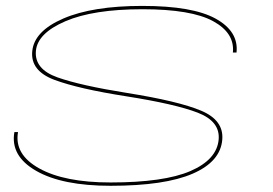

<svg xmlns="http://www.w3.org/2000/svg" viewBox="-20 -608 901 634"><path d="M345 5.5Q185.5 5.5 99.5 -43.8Q13.5 -93 27.5 -172H39.5Q26.5 -98 109.8 -51.8Q193 -5.5 345 -5.5Q521.5 -5.5 608.8 -43.2Q696 -81 702 -147Q707.5 -207 633.2 -235.8Q559 -264.5 397 -290Q240 -314.5 160 -344.2Q80 -374 86.5 -439Q93 -505.5 189.5 -547Q286 -588.5 450 -588.5Q616.5 -588.5 692.5 -546.2Q768.5 -504 761 -434.5H749Q755.5 -499 683.5 -538.2Q611.5 -577.5 450 -577.5Q288 -577.5 195.8 -537.8Q103.5 -498 98.5 -439.5Q93.5 -379.5 169.8 -352.5Q246 -325.5 400 -301Q569.5 -274 644.2 -242.5Q719 -211 714 -147.5Q708.5 -74.5 616.2 -34.5Q524 5.5 345 5.5Z"/></svg>

Font: Anybody UltraExpanded Thin
Style: Italic
Weight: 100
Width: 9
Italic angle: -10°
Designer: Tyler Finck
Foundry: Etcetera Type Company
Version: Version 1.010; ttfautohint (v1.8.3) -l 8 -r 50 -G 200 -x 14 